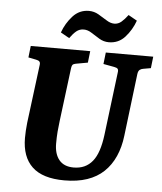

<svg xmlns="http://www.w3.org/2000/svg" viewBox="-54 -799 723 859"><g transform="rotate(5 307.5 -369.5)"><path d="M267 13Q169 13 122 -31.5Q75 -76 75 -161Q75 -176 76 -193.5Q77 -211 79 -229L112 -490Q114 -502 109.5 -507Q105 -512 94 -514L59 -521L65 -573H332L326 -521L276 -512Q269 -511 262 -508Q255 -505 253 -488L223 -249Q220 -227 218 -202Q216 -177 216 -148Q216 -101 238 -74.5Q260 -48 303 -48Q330 -48 351 -57.5Q372 -67 387.5 -86Q403 -105 413 -135Q423 -165 428 -205L463 -488Q465 -500 461 -505Q457 -510 445 -512L396 -521L402 -573H615L609 -521L575 -515Q567 -514 560 -509Q553 -504 551 -490L517 -210Q511 -158 492.5 -116.5Q474 -75 443.5 -46Q413 -17 369 -2Q325 13 267 13ZM411 -620Q388 -620 368 -632Q348 -644 330.5 -655.5Q313 -667 295 -667Q276 -667 262 -655.5Q248 -644 233 -623L194 -645Q209 -687 238.5 -719.5Q268 -752 311 -752Q334 -752 354 -740.5Q374 -729 392.5 -717Q411 -705 428 -705Q446 -705 460 -717Q474 -729 489 -749L528 -727Q513 -685 484 -652.5Q455 -620 411 -620Z"/></g></svg>

Font: Yrsa
Style: Italic
Weight: 400
Italic angle: -7.10001°
Designer: Anna Giedrys (Yrsa+Rasa design), David Brezina (Yrsa art-direction, Rasa art-direction, design)
Foundry: Rosetta Type Foundry
Version: Version 2.004